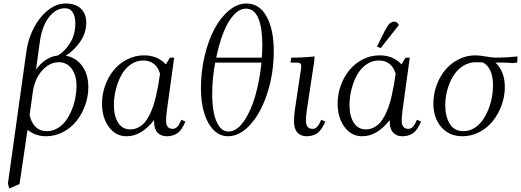

<svg xmlns="http://www.w3.org/2000/svg" viewBox="-20 -766 2955 1089"><path d="M24.9 274.9 129.9 -476.1Q139.2 -543 169.9 -604.2Q200.7 -665.5 249.5 -705.8Q298.3 -746.1 352.1 -746.1Q409.2 -746.1 439.2 -716.8Q469.2 -687.5 469.2 -637.2Q469.2 -579.1 434.3 -528.8Q399.4 -478.5 353 -450.2Q411.6 -439.5 446.3 -391.6Q481 -343.8 481 -272Q481 -219.2 462.9 -168.7Q444.8 -118.2 413.6 -79.3Q382.3 -40.5 337.2 -16.8Q292 6.8 241.2 6.8Q181.2 6.8 136.2 -29.8L90.8 277.8L32.2 303.2ZM147.9 -113.8Q156.7 -71.8 181.6 -46.9Q206.5 -22 246.1 -22Q277.8 -22 305.9 -38.3Q334 -54.7 353.3 -81.3Q372.6 -107.9 386.7 -141.8Q400.9 -175.8 407.5 -211.2Q414.1 -246.6 414.1 -279.8Q414.1 -337.9 387 -375.5Q359.9 -413.1 314 -413.1Q261.7 -413.1 219.5 -366.5Q177.2 -319.8 166 -244.1ZM184.1 -371.1Q208 -404.8 240.2 -426.3Q272.5 -447.8 308.1 -451.2Q346.2 -473.1 376.7 -520.8Q407.2 -568.4 407.2 -633.8Q407.2 -671.9 392.8 -695.6Q378.4 -719.2 348.1 -719.2Q295.9 -719.2 256.3 -666.7Q216.8 -614.3 205.1 -522.9Z M558.6 -178.2Q558.6 -231 576.4 -280.8Q594.2 -330.6 625.2 -368.4Q656.2 -406.2 701.2 -429.2Q746.1 -452.1 796.9 -452.1Q873 -452.1 920.9 -400.9L943.8 -439H967.8L926.8 -141.1Q921.9 -104.5 921.9 -82Q921.9 -35.2 959 -35.2Q982.9 -35.2 998 -64.9L1008.8 -86.9L1031.7 -76.2L1021 -54.2Q1002.9 -19 979.2 -6.1Q955.6 6.8 925.8 6.8Q893.1 6.8 873.5 -13.9Q854 -34.7 854 -76.2V-85Q782.7 6.8 697.8 6.8Q636.2 6.8 597.4 -46.1Q558.6 -99.1 558.6 -178.2ZM626 -169.9Q626 -108.4 649.9 -70.3Q673.8 -32.2 718.8 -32.2Q742.2 -32.2 762.5 -42.2Q782.7 -52.2 797.9 -68.6Q813 -85 825.9 -110.1Q838.9 -135.3 847.9 -160.9Q856.9 -186.5 864.7 -220.7Q872.6 -254.9 877.7 -283.4Q882.8 -312 887.7 -348.1Q864.7 -422.9 792 -422.9Q752.9 -422.9 720.5 -399.7Q688 -376.5 668 -339.4Q647.9 -302.2 637 -258.3Q626 -214.4 626 -169.9Z M1119.6 -265.1Q1119.6 -359.9 1140.6 -448.5Q1161.6 -537.1 1196.5 -602.3Q1231.4 -667.5 1279.1 -706.8Q1326.7 -746.1 1377.9 -746.1Q1451.2 -746.1 1491.9 -672.6Q1532.7 -599.1 1532.7 -476.1Q1532.7 -352.1 1497.1 -240.2Q1461.4 -128.4 1401.1 -60.8Q1340.8 6.8 1272.9 6.8Q1226.6 6.8 1191.4 -28.8Q1156.2 -64.5 1137.9 -125.7Q1119.6 -187 1119.6 -265.1ZM1183.6 -234.9Q1183.6 -173.8 1192.6 -127Q1201.7 -80.1 1222.9 -50Q1244.1 -20 1275.9 -20Q1321.8 -20 1362.1 -76.9Q1402.3 -133.8 1427.7 -221.7Q1453.1 -309.6 1462.9 -411.1H1200.7Q1183.6 -322.8 1183.6 -234.9ZM1206.5 -439H1464.8Q1467.8 -475.1 1467.8 -512.2Q1467.8 -608.4 1445.1 -662.6Q1422.4 -716.8 1375 -716.8Q1337.9 -716.8 1304.7 -679.9Q1271.5 -643.1 1247.3 -581.5Q1223.1 -520 1206.5 -439Z M1627.4 -411.1 1632.3 -439Q1701.2 -439 1764.2 -445.8L1762.2 -418L1720.2 -141.1Q1715.3 -104.5 1715.3 -82Q1715.3 -35.2 1752.4 -35.2Q1776.4 -35.2 1791.5 -64.9L1802.2 -86.9L1825.2 -76.2L1814.5 -54.2Q1796.4 -19 1772.7 -6.1Q1749 6.8 1719.2 6.8Q1686.5 6.8 1667 -14.2Q1647.5 -35.2 1647.5 -78.1Q1647.5 -107.9 1652.3 -141.1L1685.5 -363.8Q1688.5 -380.9 1688.5 -391.1Q1688.5 -402.8 1682.1 -407Q1675.8 -411.1 1658.2 -411.1Z M1895 -178.2Q1895 -231 1912.8 -280.8Q1930.7 -330.6 1961.7 -368.4Q1992.7 -406.2 2037.6 -429.2Q2082.5 -452.1 2133.3 -452.1Q2209.5 -452.1 2257.3 -400.9L2280.3 -439H2304.2L2263.2 -141.1Q2258.3 -104.5 2258.3 -82Q2258.3 -35.2 2295.4 -35.2Q2319.3 -35.2 2334.5 -64.9L2345.2 -86.9L2368.2 -76.2L2357.4 -54.2Q2339.4 -19 2315.7 -6.1Q2292 6.8 2262.2 6.8Q2229.5 6.8 2210 -13.9Q2190.4 -34.7 2190.4 -76.2V-85Q2119.1 6.8 2034.2 6.8Q1972.7 6.8 1933.8 -46.1Q1895 -99.1 1895 -178.2ZM1962.4 -169.9Q1962.4 -108.4 1986.3 -70.3Q2010.3 -32.2 2055.2 -32.2Q2078.6 -32.2 2098.9 -42.2Q2119.1 -52.2 2134.3 -68.6Q2149.4 -85 2162.4 -110.1Q2175.3 -135.3 2184.3 -160.9Q2193.4 -186.5 2201.2 -220.7Q2209 -254.9 2214.1 -283.4Q2219.2 -312 2224.1 -348.1Q2201.2 -422.9 2128.4 -422.9Q2089.4 -422.9 2056.9 -399.7Q2024.4 -376.5 2004.4 -339.4Q1984.4 -302.2 1973.4 -258.3Q1962.4 -214.4 1962.4 -169.9ZM2118.2 -502 2164.1 -594.2Q2177.7 -621.1 2189.7 -632.1Q2201.7 -643.1 2217.3 -643.1Q2232.9 -643.1 2242.2 -624L2139.2 -493.2Z M2438 -178.2Q2438 -231 2455.8 -280.8Q2473.6 -330.6 2504.6 -368.4Q2535.6 -406.2 2580.6 -429.2Q2625.5 -452.1 2676.3 -452.1Q2700.2 -452.1 2735.4 -445.6Q2770.5 -439 2794.4 -439Q2850.1 -439 2915 -445.8L2914.1 -418L2912.1 -411.1L2887.2 -408.2Q2860.4 -411.1 2818.4 -411.1H2790Q2843.3 -360.8 2843.3 -272Q2843.3 -219.2 2825 -168.9Q2806.6 -118.7 2775.4 -79.6Q2744.1 -40.5 2699 -16.8Q2653.8 6.8 2603 6.8Q2527.3 6.8 2482.7 -45.7Q2438 -98.1 2438 -178.2ZM2505.4 -169.9Q2505.4 -105.5 2531 -63.7Q2556.6 -22 2608.4 -22Q2640.1 -22 2668 -38.3Q2695.8 -54.7 2715.1 -81.3Q2734.4 -107.9 2748.5 -141.8Q2762.7 -175.8 2769.5 -211.2Q2776.4 -246.6 2776.4 -279.8Q2776.4 -381.8 2718.3 -412.1Q2704.1 -413.1 2679.2 -413.1Q2638.2 -413.1 2604.2 -390.6Q2570.3 -368.2 2549.3 -332.5Q2528.3 -296.9 2516.8 -254.4Q2505.4 -211.9 2505.4 -169.9Z"/></svg>

Font: Dihjauti
Style: Italic
Weight: 400
Italic angle: -9°
Designer: T. Christopher White
Version: Version 3.0.0